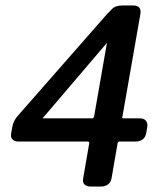

<svg xmlns="http://www.w3.org/2000/svg" viewBox="-20 -567 606 704"><path d="M478 -48H419Q412 -48 411 -41L389 87Q386 102 375.5 109.5Q365 117 351 117H312Q298 117 290 109.5Q282 102 285 87L307 -41Q308 -48 302 -48H48Q34 -48 26 -55.5Q18 -63 21 -78L25 -102Q30 -125 44 -141L373 -516L386 -529Q395 -540 406 -543.5Q417 -547 429 -547H468Q499 -547 495 -517L429 -140Q427 -135 428.5 -134Q430 -133 434 -133H493Q507 -133 514.5 -125Q522 -117 520 -102L516 -78Q513 -63 502.5 -55.5Q492 -48 478 -48ZM136 -133H317Q321 -133 322 -134Q323 -135 325 -140L376 -432Q378 -432 382 -433Q386 -434 385 -426L391 -432Z"/></svg>

Font: Jura
Style: Bold Italic
Weight: 700
Designer: Ed Merritt
Foundry: Ten by Twenty
Version: Version 1.007